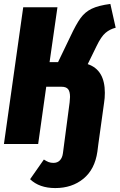

<svg xmlns="http://www.w3.org/2000/svg" viewBox="-21 -732 608 976"><path d="M512 -260Q512 -233 508 -209L479 0L474 39Q461 129 403 176.5Q345 224 260 224Q179 224 132 179L202 79Q216 88 226.5 92Q237 96 251 96Q271 96 283.5 83Q296 70 299 46L305 0L333 -212Q335 -232 335 -239Q335 -267 325 -279Q315 -291 292 -291H214L173 0H-1L97 -695H271L231 -416H274L337 -547Q366 -609 388.5 -640Q411 -671 445 -687.5Q479 -704 540 -712L567 -591Q538 -584 515.5 -565Q493 -546 470 -498L425 -406Q512 -377 512 -260Z"/></svg>

Font: Fira Sans Extra Condensed ExtraBold
Style: Italic
Weight: 800
Width: 3
Italic angle: -8°
Designer: Carrois Corporate & Edenspiekermann AG
Foundry: Carrois Corporate GbR & Edenspiekermann AG
Version: Version 4.203